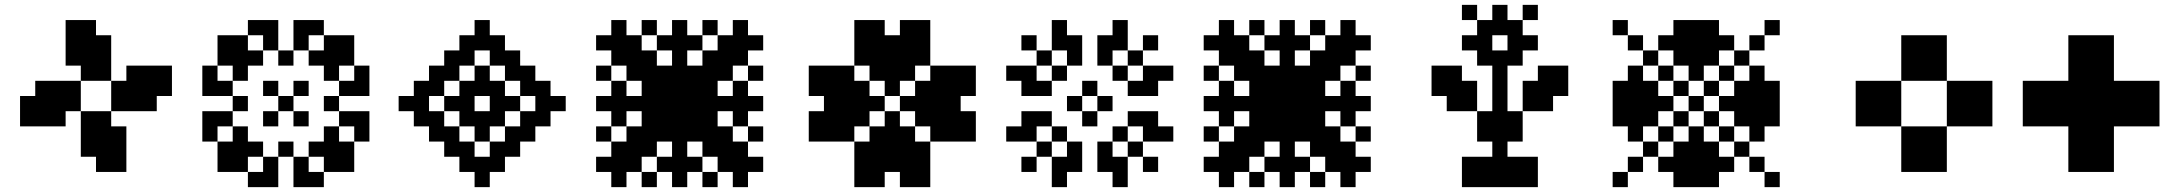

<svg xmlns="http://www.w3.org/2000/svg" viewBox="-20 -770 8968 790"><path d="M312.5 -250H375V-187.5H312.5ZM312.5 -187.5H375V-125H312.5ZM375 -187.5H437.5V-125H375ZM375 -250H437.5V-187.5H375ZM375 -312.5H437.5V-250H375ZM312.5 -312.5H375V-250H312.5ZM437.5 -250H500V-187.5H437.5ZM437.5 -187.5H500V-125H437.5ZM437.5 -125H500V-62.5H437.5ZM375 -125H437.5V-62.5H375ZM437.5 -375H500V-312.5H437.5ZM437.5 -437.5H500V-375H437.5ZM500 -437.5H562.5V-375H500ZM562.5 -437.5H625V-375H562.5ZM562.5 -375H625V-312.5H562.5ZM500 -375H562.5V-312.5H500ZM500 -500H562.5V-437.5H500ZM562.5 -500H625V-437.5H562.5ZM625 -500H687.5V-437.5H625ZM625 -437.5H687.5V-375H625ZM375 -500H437.5V-437.5H375ZM312.5 -500H375V-437.5H312.5ZM312.5 -562.5H375V-500H312.5ZM312.5 -625H375V-562.5H312.5ZM375 -625H437.5V-562.5H375ZM375 -562.5H437.5V-500H375ZM250 -562.5H312.5V-500H250ZM250 -625H312.5V-562.5H250ZM250 -687.5H312.5V-625H250ZM312.5 -687.5H375V-625H312.5ZM250 -437.5H312.5V-375H250ZM250 -375H312.5V-312.5H250ZM187.5 -375H250V-312.5H187.5ZM125 -375H187.5V-312.5H125ZM125 -437.5H187.5V-375H125ZM187.5 -437.5H250V-375H187.5ZM187.5 -312.5H250V-250H187.5ZM125 -312.5H187.5V-250H125ZM62.5 -312.5H125V-250H62.5ZM62.5 -375H125V-312.5H62.5Z M1125 -375H1187.5V-312.5H1125ZM1062.5 -437.5H1125V-375H1062.5ZM1000 -562.5H1062.5V-500H1000ZM937.5 -500H1000V-437.5H937.5ZM1062.5 -312.5H1125V-250H1062.5ZM937.5 -250H1000V-187.5H937.5ZM1000 -187.5H1062.5V-125H1000ZM1187.5 -312.5H1250V-250H1187.5ZM1250 -187.5H1312.5V-125H1250ZM1312.5 -250H1375V-187.5H1312.5ZM1187.5 -437.5H1250V-375H1187.5ZM1250 -562.5H1312.5V-500H1250ZM1312.5 -500H1375V-437.5H1312.5ZM1062.5 -125H1125V-62.5H1062.5ZM1187.5 -125H1250V-62.5H1187.5ZM1375 -437.5H1437.5V-375H1375ZM1375 -312.5H1437.5V-250H1375ZM1437.5 -312.5H1500V-250H1437.5ZM1437.5 -437.5H1500V-375H1437.5ZM1062.5 -687.5H1125V-625H1062.5ZM1062.5 -625H1125V-562.5H1062.5ZM1187.5 -625H1250V-562.5H1187.5ZM1187.5 -687.5H1250V-625H1187.5ZM812.5 -437.5H875V-375H812.5ZM875 -437.5H937.5V-375H875ZM875 -312.5H937.5V-250H875ZM812.5 -312.5H875V-250H812.5ZM1000 -687.5H1062.5V-625H1000ZM937.5 -625H1000V-562.5H937.5ZM812.5 -500H875V-437.5H812.5ZM875 -562.5H937.5V-500H875ZM1250 -687.5H1312.5V-625H1250ZM1312.5 -625H1375V-562.5H1312.5ZM1375 -562.5H1437.5V-500H1375ZM1437.5 -500H1500V-437.5H1437.5ZM1375 -187.5H1437.5V-125H1375ZM1437.5 -250H1500V-187.5H1437.5ZM1312.5 -125H1375V-62.5H1312.5ZM1250 -62.5H1312.5V0H1250ZM937.5 -125H1000V-62.5H937.5ZM1000 -62.5H1062.5V0H1000ZM812.5 -250H875V-187.5H812.5ZM875 -187.5H937.5V-125H875ZM1187.5 -62.5H1250V0H1187.5ZM1062.5 -62.5H1125V0H1062.5ZM937.5 -375H1000V-312.5H937.5ZM1312.5 -375H1375V-312.5H1312.5ZM1125 -562.5H1187.5V-500H1125ZM1125 -187.5H1187.5V-125H1125ZM937.5 -562.5H1000V-500H937.5ZM1312.5 -562.5H1375V-500H1312.5ZM1312.5 -187.5H1375V-125H1312.5ZM937.5 -187.5H1000V-125H937.5ZM875 -125H937.5V-62.5H875ZM1375 -125H1437.5V-62.5H1375ZM1375 -625H1437.5V-562.5H1375ZM875 -625H937.5V-562.5H875Z M1620.2 -375H1682.7V-312.5H1620.2ZM1682.7 -437.5H1745.2V-375H1682.7ZM1682.7 -375H1745.2V-312.5H1682.7ZM1682.7 -312.5H1745.2V-250H1682.7ZM1807.7 -375H1870.2V-312.5H1807.7ZM2182.7 -375H2245.2V-312.5H2182.7ZM2057.7 -375H2120.2V-312.5H2057.7ZM1995.2 -687.5V-625H1932.7V-687.5ZM2057.7 -625V-562.5H1995.2V-625ZM1995.2 -625V-562.5H1932.7V-625ZM1932.7 -625V-562.5H1870.2V-625ZM2120.2 -562.5V-500H2057.7V-562.5ZM2057.7 -562.5V-500H1995.2V-562.5ZM1932.7 -562.5V-500H1870.2V-562.5ZM1870.2 -562.5V-500H1807.7V-562.5ZM1995.2 0H1932.7V-62.5H1995.2ZM2057.7 -62.5H1995.2V-125H2057.7ZM1995.2 -62.5H1932.7V-125H1995.2ZM1932.7 -62.5H1870.2V-125H1932.7ZM2120.2 -125H2057.7V-187.5H2120.2ZM2057.7 -125H1995.2V-187.5H2057.7ZM1932.7 -125H1870.2V-187.5H1932.7ZM1870.2 -125H1807.7V-187.5H1870.2ZM2120.2 -500H2182.7V-437.5H2120.2ZM2120.2 -437.5H2182.7V-375H2120.2ZM2120.2 -312.5H2182.7V-250H2120.2ZM2120.2 -250H2182.7V-187.5H2120.2ZM2182.7 -312.5H2245.2V-250H2182.7ZM2182.7 -437.5H2245.2V-375H2182.7ZM2245.2 -375H2307.7V-312.5H2245.2ZM1745.2 -500H1807.7V-437.5H1745.2ZM1745.2 -437.5H1807.7V-375H1745.2ZM1745.2 -312.5H1807.7V-250H1745.2ZM1745.2 -250H1807.7V-187.5H1745.2ZM1870.2 -437.5H1932.7V-375H1870.2ZM1870.2 -312.5H1932.7V-250H1870.2ZM1995.2 -312.5H2057.7V-250H1995.2ZM1995.2 -437.5H2057.7V-375H1995.2ZM1807.7 -500H1870.2V-437.5H1807.7ZM2057.7 -500H2120.2V-437.5H2057.7ZM2057.7 -250H2120.2V-187.5H2057.7ZM1807.7 -250H1870.2V-187.5H1807.7ZM1932.7 -250H1995.2V-187.5H1932.7ZM1932.7 -312.5H1995.2V-250H1932.7ZM1995.2 -375H2057.7V-312.5H1995.2ZM1932.7 -437.5H1995.2V-375H1932.7ZM1870.2 -375H1932.7V-312.5H1870.2ZM1932.7 -500H1995.2V-437.5H1932.7Z M2682.7 -437.5H2745.2V-375H2682.7ZM2682.7 -375H2745.2V-312.5H2682.7ZM2745.2 -375H2807.7V-312.5H2745.2ZM2745.2 -437.5H2807.7V-375H2745.2ZM2682.7 -500H2745.2V-437.5H2682.7ZM2620.2 -437.5H2682.7V-375H2620.2ZM2620.2 -500H2682.7V-437.5H2620.2ZM2620.2 -562.5H2682.7V-500H2620.2ZM2557.7 -562.5H2620.2V-500H2557.7ZM2557.7 -500H2620.2V-437.5H2557.7ZM2557.7 -625H2620.2V-562.5H2557.7ZM2495.2 -562.5H2557.7V-500H2495.2ZM2807.7 -437.5H2870.2V-375H2807.7ZM2807.7 -375H2870.2V-312.5H2807.7ZM2807.7 -312.5H2870.2V-250H2807.7ZM2745.2 -312.5H2807.7V-250H2745.2ZM2682.7 -312.5H2745.2V-250H2682.7ZM2807.7 -500H2870.2V-437.5H2807.7ZM2870.2 -500H2932.7V-437.5H2870.2ZM2870.2 -437.5H2932.7V-375H2870.2ZM2870.2 -562.5H2932.7V-500H2870.2ZM2932.7 -562.5H2995.2V-500H2932.7ZM2932.7 -500H2995.2V-437.5H2932.7ZM2932.7 -625H2995.2V-562.5H2932.7ZM2995.2 -562.5H3057.7V-500H2995.2ZM2870.2 -312.5H2932.7V-250H2870.2ZM2807.7 -250H2870.2V-187.5H2807.7ZM2870.2 -250H2932.7V-187.5H2870.2ZM2932.7 -250H2995.2V-187.5H2932.7ZM2870.2 -187.5H2932.7V-125H2870.2ZM2932.7 -187.5H2995.2V-125H2932.7ZM2995.2 -187.5H3057.7V-125H2995.2ZM2932.7 -125H2995.2V-62.5H2932.7ZM2620.2 -312.5H2682.7V-250H2620.2ZM2620.2 -250H2682.7V-187.5H2620.2ZM2682.7 -250H2745.2V-187.5H2682.7ZM2557.7 -250H2620.2V-187.5H2557.7ZM2557.7 -187.5H2620.2V-125H2557.7ZM2620.2 -187.5H2682.7V-125H2620.2ZM2495.2 -187.5H2557.7V-125H2495.2ZM2557.7 -125H2620.2V-62.5H2557.7ZM2995.2 -625H3057.7V-562.5H2995.2ZM3057.7 -625H3120.2V-562.5H3057.7ZM2995.2 -687.5H3057.7V-625H2995.2ZM2495.2 -625H2557.7V-562.5H2495.2ZM2495.2 -687.5H2557.7V-625H2495.2ZM2432.7 -625H2495.2V-562.5H2432.7ZM2495.2 -125H2557.7V-62.5H2495.2ZM2495.2 -62.5H2557.7V0H2495.2ZM2432.7 -125H2495.2V-62.5H2432.7ZM2745.2 -687.5H2807.7V-625H2745.2ZM2745.2 -625H2807.7V-562.5H2745.2ZM2745.2 -562.5H2807.7V-500H2745.2ZM2745.2 -500H2807.7V-437.5H2745.2ZM2745.2 -250H2807.7V-187.5H2745.2ZM2745.2 -187.5H2807.7V-125H2745.2ZM2745.2 -125H2807.7V-62.5H2745.2ZM2745.2 -62.5H2807.7V0H2745.2ZM2432.7 -375H2495.2V-312.5H2432.7ZM2495.2 -375H2557.7V-312.5H2495.2ZM2557.7 -375H2620.2V-312.5H2557.7ZM2620.2 -375H2682.7V-312.5H2620.2ZM2870.2 -375H2932.7V-312.5H2870.2ZM2932.7 -375H2995.2V-312.5H2932.7ZM2995.2 -375H3057.7V-312.5H2995.2ZM3057.7 -375H3120.2V-312.5H3057.7ZM2432.7 -500H2495.2V-437.5H2432.7ZM2620.2 -687.5H2682.7V-625H2620.2ZM2870.2 -687.5H2932.7V-625H2870.2ZM3057.7 -500H3120.2V-437.5H3057.7ZM3057.7 -250H3120.2V-187.5H3057.7ZM2870.2 -62.5H2932.7V0H2870.2ZM2620.2 -62.5H2682.7V0H2620.2ZM2432.7 -250H2495.2V-187.5H2432.7ZM2495.2 -312.5H2557.7V-250H2495.2ZM2495.2 -437.5H2557.7V-375H2495.2ZM2682.7 -625H2745.2V-562.5H2682.7ZM2807.7 -625H2870.2V-562.5H2807.7ZM2995.2 -437.5H3057.7V-375H2995.2ZM2995.2 -312.5H3057.7V-250H2995.2ZM2807.7 -125H2870.2V-62.5H2807.7ZM2682.7 -125H2745.2V-62.5H2682.7ZM3057.7 -125H3120.2V-62.5H3057.7ZM2995.2 -125H3057.7V-62.5H2995.2ZM2995.2 -62.5H3057.7V0H2995.2Z M3307.7 -437.5H3370.2V-375H3307.7ZM3307.7 -500H3370.2V-437.5H3307.7ZM3307.7 -312.5H3370.2V-250H3307.7ZM3307.7 -250H3370.2V-187.5H3307.7ZM3370.2 -500H3432.7V-437.5H3370.2ZM3370.2 -437.5H3432.7V-375H3370.2ZM3370.2 -375H3432.7V-312.5H3370.2ZM3370.2 -312.5H3432.7V-250H3370.2ZM3370.2 -250H3432.7V-187.5H3370.2ZM3432.7 -250H3495.2V-187.5H3432.7ZM3432.7 -312.5H3495.2V-250H3432.7ZM3432.7 -375H3495.2V-312.5H3432.7ZM3432.7 -437.5H3495.2V-375H3432.7ZM3432.7 -500H3495.2V-437.5H3432.7ZM3495.2 -437.5H3557.7V-375H3495.2ZM3495.2 -375H3557.7V-312.5H3495.2ZM3495.2 -312.5H3557.7V-250H3495.2ZM3557.7 -375H3620.2V-312.5H3557.7ZM3620.2 -437.5H3682.7V-375H3620.2ZM3557.7 -500H3620.2V-437.5H3557.7ZM3620.2 -500H3682.7V-437.5H3620.2ZM3682.7 -500H3745.2V-437.5H3682.7ZM3495.2 -562.5H3557.7V-500H3495.2ZM3557.7 -562.5H3620.2V-500H3557.7ZM3620.2 -562.5H3682.7V-500H3620.2ZM3682.7 -562.5H3745.2V-500H3682.7ZM3745.2 -562.5H3807.7V-500H3745.2ZM3745.2 -625H3807.7V-562.5H3745.2ZM3745.2 -687.5H3807.7V-625H3745.2ZM3682.7 -687.5H3745.2V-625H3682.7ZM3557.7 -687.5H3620.2V-625H3557.7ZM3495.2 -687.5H3557.7V-625H3495.2ZM3495.2 -625H3557.7V-562.5H3495.2ZM3557.7 -625H3620.2V-562.5H3557.7ZM3620.2 -625H3682.7V-562.5H3620.2ZM3682.7 -625H3745.2V-562.5H3682.7ZM3682.7 -375H3745.2V-312.5H3682.7ZM3745.2 -437.5H3807.7V-375H3745.2ZM3807.7 -500H3870.2V-437.5H3807.7ZM3870.2 -500H3932.7V-437.5H3870.2ZM3932.7 -500H3995.2V-437.5H3932.7ZM3932.7 -437.5H3995.2V-375H3932.7ZM3932.7 -312.5H3995.2V-250H3932.7ZM3932.7 -250H3995.2V-187.5H3932.7ZM3745.2 -312.5H3807.7V-250H3745.2ZM3807.7 -250H3870.2V-187.5H3807.7ZM3870.2 -250H3932.7V-187.5H3870.2ZM3870.2 -312.5H3932.7V-250H3870.2ZM3870.2 -375H3932.7V-312.5H3870.2ZM3870.2 -437.5H3932.7V-375H3870.2ZM3807.7 -437.5H3870.2V-375H3807.7ZM3807.7 -375H3870.2V-312.5H3807.7ZM3807.7 -312.5H3870.2V-250H3807.7ZM3745.2 -375H3807.7V-312.5H3745.2ZM3620.2 -312.5H3682.7V-250H3620.2ZM3557.7 -250H3620.2V-187.5H3557.7ZM3620.2 -250H3682.7V-187.5H3620.2ZM3682.7 -250H3745.2V-187.5H3682.7ZM3557.7 -187.5H3620.2V-125H3557.7ZM3620.2 -187.5H3682.7V-125H3620.2ZM3682.7 -187.5H3745.2V-125H3682.7ZM3745.2 -187.5H3807.7V-125H3745.2ZM3495.2 -187.5H3557.7V-125H3495.2ZM3495.2 -125H3557.7V-62.5H3495.2ZM3495.2 -62.5H3557.7V0H3495.2ZM3557.7 -62.5H3620.2V0H3557.7ZM3682.7 -62.5H3745.2V0H3682.7ZM3745.2 -62.5H3807.7V0H3745.2ZM3745.2 -125H3807.7V-62.5H3745.2ZM3682.7 -125H3745.2V-62.5H3682.7ZM3620.2 -125H3682.7V-62.5H3620.2ZM3557.7 -125H3620.2V-62.5H3557.7Z M4370.2 -187.5H4432.7V-125H4370.2ZM4370.2 -125H4432.7V-62.5H4370.2ZM4182.7 -250H4245.2V-187.5H4182.7ZM4120.2 -250H4182.7V-187.5H4120.2ZM4307.7 -125H4370.2V-62.5H4307.7ZM4307.7 -62.5H4370.2V0H4307.7ZM4307.7 -250H4370.2V-187.5H4307.7ZM4245.2 -187.5H4307.7V-125H4245.2ZM4182.7 -125H4245.2V-62.5H4182.7ZM4245.2 -312.5H4307.7V-250H4245.2ZM4182.7 -312.5H4245.2V-250H4182.7ZM4557.7 -187.5V-125H4495.2V-187.5ZM4557.7 -125V-62.5H4495.2V-125ZM4745.2 -250V-187.5H4682.7V-250ZM4807.7 -250V-187.5H4745.2V-250ZM4620.2 -125V-62.5H4557.7V-125ZM4620.2 -62.5V0H4557.7V-62.5ZM4620.2 -250V-187.5H4557.7V-250ZM4682.7 -187.5V-125H4620.2V-187.5ZM4745.2 -125V-62.5H4682.7V-125ZM4682.7 -312.5V-250H4620.2V-312.5ZM4745.2 -312.5V-250H4682.7V-312.5ZM4370.2 -500V-562.5H4432.7V-500ZM4370.2 -562.5V-625H4432.7V-562.5ZM4182.7 -437.5V-500H4245.2V-437.5ZM4120.2 -437.5V-500H4182.7V-437.5ZM4307.7 -562.5V-625H4370.2V-562.5ZM4307.7 -625V-687.5H4370.2V-625ZM4307.7 -437.5V-500H4370.2V-437.5ZM4245.2 -500V-562.5H4307.7V-500ZM4182.7 -562.5V-625H4245.2V-562.5ZM4245.2 -375V-437.5H4307.7V-375ZM4182.7 -375V-437.5H4245.2V-375ZM4557.7 -500H4495.2V-562.5H4557.7ZM4557.7 -562.5H4495.2V-625H4557.7ZM4745.2 -437.5H4682.7V-500H4745.2ZM4807.7 -437.5H4745.2V-500H4807.7ZM4620.2 -562.5H4557.7V-625H4620.2ZM4620.2 -625H4557.7V-687.5H4620.2ZM4620.2 -437.5H4557.7V-500H4620.2ZM4682.7 -500H4620.2V-562.5H4682.7ZM4745.2 -562.5H4682.7V-625H4745.2ZM4682.7 -375H4620.2V-437.5H4682.7ZM4745.2 -375H4682.7V-437.5H4745.2ZM4432.7 -312.5H4495.2V-250H4432.7ZM4370.2 -375H4432.7V-312.5H4370.2ZM4432.7 -437.5H4495.2V-375H4432.7ZM4495.2 -375H4557.7V-312.5H4495.2Z M5182.7 -437.5H5245.2V-375H5182.7ZM5182.7 -375H5245.2V-312.5H5182.7ZM5245.2 -375H5307.7V-312.5H5245.2ZM5245.2 -437.5H5307.7V-375H5245.2ZM5182.7 -500H5245.2V-437.5H5182.7ZM5120.2 -437.5H5182.7V-375H5120.2ZM5120.2 -500H5182.7V-437.5H5120.2ZM5120.2 -562.5H5182.7V-500H5120.2ZM5057.7 -562.5H5120.2V-500H5057.7ZM5057.7 -500H5120.2V-437.5H5057.7ZM5057.7 -625H5120.2V-562.5H5057.7ZM4995.2 -562.5H5057.7V-500H4995.2ZM5307.7 -437.5H5370.2V-375H5307.7ZM5307.7 -375H5370.2V-312.5H5307.7ZM5307.7 -312.5H5370.2V-250H5307.7ZM5245.2 -312.5H5307.7V-250H5245.2ZM5182.7 -312.5H5245.2V-250H5182.7ZM5307.7 -500H5370.2V-437.5H5307.7ZM5370.2 -500H5432.7V-437.5H5370.2ZM5370.2 -437.5H5432.7V-375H5370.2ZM5370.2 -562.5H5432.7V-500H5370.2ZM5432.7 -562.5H5495.2V-500H5432.7ZM5432.7 -500H5495.2V-437.5H5432.7ZM5432.7 -625H5495.2V-562.5H5432.7ZM5495.2 -562.5H5557.7V-500H5495.2ZM5370.2 -312.5H5432.7V-250H5370.2ZM5307.7 -250H5370.2V-187.5H5307.7ZM5370.2 -250H5432.7V-187.5H5370.2ZM5432.7 -250H5495.2V-187.5H5432.7ZM5370.2 -187.5H5432.7V-125H5370.2ZM5432.7 -187.5H5495.2V-125H5432.7ZM5495.2 -187.5H5557.7V-125H5495.2ZM5432.7 -125H5495.2V-62.5H5432.7ZM5120.2 -312.5H5182.7V-250H5120.2ZM5120.2 -250H5182.7V-187.5H5120.2ZM5182.7 -250H5245.2V-187.5H5182.7ZM5057.7 -250H5120.2V-187.5H5057.7ZM5057.7 -187.5H5120.2V-125H5057.7ZM5120.2 -187.5H5182.7V-125H5120.2ZM4995.2 -187.5H5057.7V-125H4995.2ZM5057.7 -125H5120.2V-62.5H5057.7ZM5495.2 -625H5557.7V-562.5H5495.2ZM5557.7 -625H5620.2V-562.5H5557.7ZM5495.2 -687.5H5557.7V-625H5495.2ZM4995.2 -625H5057.7V-562.5H4995.2ZM4995.2 -687.5H5057.7V-625H4995.2ZM4932.7 -625H4995.2V-562.5H4932.7ZM4995.2 -125H5057.7V-62.5H4995.2ZM4995.2 -62.5H5057.7V0H4995.2ZM4932.7 -125H4995.2V-62.5H4932.7ZM5245.2 -687.5H5307.7V-625H5245.2ZM5245.2 -625H5307.7V-562.5H5245.2ZM5245.2 -562.5H5307.7V-500H5245.2ZM5245.2 -500H5307.7V-437.5H5245.2ZM5245.2 -250H5307.7V-187.5H5245.2ZM5245.2 -187.5H5307.7V-125H5245.2ZM5245.2 -125H5307.7V-62.5H5245.2ZM5245.2 -62.5H5307.7V0H5245.2ZM4932.7 -375H4995.2V-312.5H4932.7ZM4995.2 -375H5057.7V-312.5H4995.2ZM5057.7 -375H5120.2V-312.5H5057.7ZM5120.2 -375H5182.7V-312.5H5120.2ZM5370.2 -375H5432.7V-312.5H5370.2ZM5432.7 -375H5495.2V-312.5H5432.7ZM5495.2 -375H5557.7V-312.5H5495.2ZM5557.7 -375H5620.2V-312.5H5557.7ZM4932.7 -500H4995.2V-437.5H4932.7ZM5120.2 -687.5H5182.7V-625H5120.2ZM5370.2 -687.5H5432.7V-625H5370.2ZM5557.7 -500H5620.2V-437.5H5557.7ZM5557.7 -250H5620.2V-187.5H5557.7ZM5370.2 -62.5H5432.7V0H5370.2ZM5120.2 -62.5H5182.7V0H5120.2ZM4932.7 -250H4995.2V-187.5H4932.7ZM4995.2 -312.5H5057.7V-250H4995.2ZM4995.2 -437.5H5057.7V-375H4995.2ZM5182.7 -625H5245.2V-562.5H5182.7ZM5307.7 -625H5370.2V-562.5H5307.7ZM5495.2 -437.5H5557.7V-375H5495.2ZM5495.2 -312.5H5557.7V-250H5495.2ZM5307.7 -125H5370.2V-62.5H5307.7ZM5182.7 -125H5245.2V-62.5H5182.7ZM5557.7 -125H5620.2V-62.5H5557.7ZM5495.2 -125H5557.7V-62.5H5495.2ZM5495.2 -62.5H5557.7V0H5495.2Z M5995.2 -62.5H6057.7V0H5995.2ZM6057.7 -62.5H6120.2V0H6057.7ZM6120.2 -62.5H6182.7V0H6120.2ZM6182.7 -62.5H6245.2V0H6182.7ZM6245.2 -62.5H6307.7V0H6245.2ZM6120.2 -125H6182.7V-62.5H6120.2ZM6120.2 -187.5H6182.7V-125H6120.2ZM6120.2 -250H6182.7V-187.5H6120.2ZM6120.2 -312.5H6182.7V-250H6120.2ZM6120.2 -375H6182.7V-312.5H6120.2ZM6120.2 -437.5H6182.7V-375H6120.2ZM6120.2 -500H6182.7V-437.5H6120.2ZM6182.7 -562.5H6245.2V-500H6182.7ZM6182.7 -625H6245.2V-562.5H6182.7ZM6057.7 -625H6120.2V-562.5H6057.7ZM6057.7 -562.5H6120.2V-500H6057.7ZM6120.2 -562.5H6182.7V-500H6120.2ZM6057.7 -687.5H6120.2V-625H6057.7ZM6120.2 -687.5H6182.7V-625H6120.2ZM6182.7 -687.5H6245.2V-625H6182.7ZM5995.2 -625H6057.7V-562.5H5995.2ZM6245.2 -625H6307.7V-562.5H6245.2ZM6120.2 -750H6182.7V-687.5H6120.2ZM5995.2 -750H6057.7V-687.5H5995.2ZM6245.2 -750H6307.7V-687.5H6245.2ZM6057.7 -250H6120.2V-187.5H6057.7ZM6182.7 -250H6245.2V-187.5H6182.7ZM6307.7 -437.5H6370.2V-375H6307.7ZM6370.2 -437.5H6432.7V-375H6370.2ZM5995.2 -125H6057.7V-62.5H5995.2ZM6057.7 -125H6120.2V-62.5H6057.7ZM6182.7 -125H6245.2V-62.5H6182.7ZM6245.2 -125H6307.7V-62.5H6245.2ZM6057.7 -312.5H6120.2V-250H6057.7ZM6182.7 -312.5H6245.2V-250H6182.7ZM5995.2 -375H6057.7V-312.5H5995.2ZM5932.7 -375H5995.2V-312.5H5932.7ZM5995.2 -437.5H6057.7V-375H5995.2ZM5932.7 -437.5H5995.2V-375H5932.7ZM5932.7 -500H5995.2V-437.5H5932.7ZM5870.2 -500H5932.7V-437.5H5870.2ZM5870.2 -437.5H5932.7V-375H5870.2ZM6245.2 -375H6307.7V-312.5H6245.2ZM6307.7 -375H6370.2V-312.5H6307.7ZM6245.2 -437.5H6307.7V-375H6245.2ZM6307.7 -500H6370.2V-437.5H6307.7ZM6370.2 -500H6432.7V-437.5H6370.2Z M6615.4 -62.5H6677.9V0H6615.4ZM6677.9 -125H6740.4V-62.5H6677.9ZM6740.4 -187.5H6802.9V-125H6740.4ZM6802.9 -250H6865.4V-187.5H6802.9ZM6865.4 -312.5H6927.9V-250H6865.4ZM6927.9 -375H6990.4V-312.5H6927.9ZM6990.4 -437.5H7052.9V-375H6990.4ZM7052.9 -500H7115.4V-437.5H7052.9ZM7115.4 -562.5H7177.9V-500H7115.4ZM7177.9 -625H7240.4V-562.5H7177.9ZM7240.4 -687.5H7302.9V-625H7240.4ZM6615.4 -687.5H6677.9V-625H6615.4ZM6677.9 -625H6740.4V-562.5H6677.9ZM6740.4 -562.5H6802.9V-500H6740.4ZM6802.9 -500H6865.4V-437.5H6802.9ZM6865.4 -437.5H6927.9V-375H6865.4ZM6990.4 -312.5H7052.9V-250H6990.4ZM7052.9 -250H7115.4V-187.5H7052.9ZM7115.4 -187.5H7177.9V-125H7115.4ZM7177.9 -125H7240.4V-62.5H7177.9ZM7240.4 -62.5H7302.9V0H7240.4ZM7052.9 -375H7115.4V-312.5H7052.9ZM7115.4 -375H7177.9V-312.5H7115.4ZM7115.4 -437.5H7177.9V-375H7115.4ZM7115.4 -312.5H7177.9V-250H7115.4ZM7177.9 -312.5H7240.4V-250H7177.9ZM7177.9 -250H7240.4V-187.5H7177.9ZM7177.9 -375H7240.4V-312.5H7177.9ZM7177.9 -437.5H7240.4V-375H7177.9ZM7177.9 -500H7240.4V-437.5H7177.9ZM7240.4 -437.5H7302.9V-375H7240.4ZM7240.4 -375H7302.9V-312.5H7240.4ZM7240.4 -312.5H7302.9V-250H7240.4ZM6927.9 -500H6990.4V-437.5H6927.9ZM6927.9 -562.5H6990.4V-500H6927.9ZM6990.4 -562.5H7052.9V-500H6990.4ZM6865.4 -562.5H6927.9V-500H6865.4ZM6865.4 -625H6927.9V-562.5H6865.4ZM6802.9 -625H6865.4V-562.5H6802.9ZM6927.9 -625H6990.4V-562.5H6927.9ZM6990.4 -625H7052.9V-562.5H6990.4ZM7052.9 -625H7115.4V-562.5H7052.9ZM6990.4 -687.5H7052.9V-625H6990.4ZM6927.9 -687.5H6990.4V-625H6927.9ZM6865.4 -687.5H6927.9V-625H6865.4ZM6927.9 -250H6990.4V-187.5H6927.9ZM6927.9 -187.5H6990.4V-125H6927.9ZM6990.4 -187.5H7052.9V-125H6990.4ZM6865.4 -187.5H6927.9V-125H6865.4ZM6865.4 -125H6927.9V-62.5H6865.4ZM6927.9 -125H6990.4V-62.5H6927.9ZM6990.4 -125H7052.9V-62.5H6990.4ZM7052.9 -125H7115.4V-62.5H7052.9ZM6802.9 -125H6865.4V-62.5H6802.9ZM6865.4 -62.5H6927.9V0H6865.4ZM6990.4 -62.5H7052.9V0H6990.4ZM6927.9 -62.5H6990.4V0H6927.9ZM6802.9 -375H6865.4V-312.5H6802.9ZM6740.4 -375H6802.9V-312.5H6740.4ZM6740.4 -437.5H6802.9V-375H6740.4ZM6740.4 -312.5H6802.9V-250H6740.4ZM6677.9 -312.5H6740.4V-250H6677.9ZM6677.9 -375H6740.4V-312.5H6677.9ZM6677.9 -437.5H6740.4V-375H6677.9ZM6677.9 -500H6740.4V-437.5H6677.9ZM6677.9 -250H6740.4V-187.5H6677.9ZM6615.4 -312.5H6677.9V-250H6615.4ZM6615.4 -375H6677.9V-312.5H6615.4ZM6615.4 -437.5H6677.9V-375H6615.4Z M7802.9 -625H7865.4V-562.5H7802.9ZM7802.9 -562.5H7865.4V-500H7802.9ZM7865.4 -625H7927.9V-562.5H7865.4ZM7927.9 -625H7990.4V-562.5H7927.9ZM7927.9 -562.5H7990.4V-500H7927.9ZM7865.4 -562.5H7927.9V-500H7865.4ZM7865.4 -500H7927.9V-437.5H7865.4ZM7802.9 -500H7865.4V-437.5H7802.9ZM7927.9 -500H7990.4V-437.5H7927.9ZM7990.4 -437.5H8052.9V-375H7990.4ZM7990.4 -375H8052.9V-312.5H7990.4ZM7990.4 -312.5H8052.9V-250H7990.4ZM8052.9 -312.5H8115.4V-250H8052.9ZM8052.9 -375H8115.4V-312.5H8052.9ZM8115.4 -375H8177.9V-312.5H8115.4ZM8052.9 -437.5H8115.4V-375H8052.9ZM8115.4 -312.5H8177.9V-250H8115.4ZM8115.4 -437.5H8177.9V-375H8115.4ZM7740.4 -437.5H7802.9V-375H7740.4ZM7740.4 -375H7802.9V-312.5H7740.4ZM7740.4 -312.5H7802.9V-250H7740.4ZM7677.9 -312.5H7740.4V-250H7677.9ZM7615.4 -312.5H7677.9V-250H7615.4ZM7615.4 -375H7677.9V-312.5H7615.4ZM7615.4 -437.5H7677.9V-375H7615.4ZM7677.9 -437.5H7740.4V-375H7677.9ZM7677.9 -375H7740.4V-312.5H7677.9ZM7802.9 -250H7865.4V-187.5H7802.9ZM7865.4 -250H7927.9V-187.5H7865.4ZM7927.9 -250H7990.4V-187.5H7927.9ZM7927.9 -187.5H7990.4V-125H7927.9ZM7927.9 -125H7990.4V-62.5H7927.9ZM7865.4 -125H7927.9V-62.5H7865.4ZM7802.9 -125H7865.4V-62.5H7802.9ZM7802.9 -187.5H7865.4V-125H7802.9ZM7865.4 -187.5H7927.9V-125H7865.4Z M8490.4 -625H8552.9V-562.5H8490.4ZM8490.4 -562.5H8552.9V-500H8490.4ZM8552.9 -625H8615.4V-562.5H8552.9ZM8615.4 -625H8677.9V-562.5H8615.4ZM8615.4 -562.5H8677.9V-500H8615.4ZM8552.9 -562.5H8615.4V-500H8552.9ZM8552.9 -500H8615.4V-437.5H8552.9ZM8490.4 -500H8552.9V-437.5H8490.4ZM8615.4 -500H8677.9V-437.5H8615.4ZM8677.9 -437.5H8740.4V-375H8677.9ZM8677.9 -375H8740.4V-312.5H8677.9ZM8677.9 -312.5H8740.4V-250H8677.9ZM8740.4 -312.5H8802.9V-250H8740.4ZM8740.4 -375H8802.9V-312.5H8740.4ZM8802.9 -375H8865.4V-312.5H8802.9ZM8740.4 -437.5H8802.9V-375H8740.4ZM8802.9 -312.5H8865.4V-250H8802.9ZM8802.9 -437.5H8865.4V-375H8802.9ZM8427.9 -437.5H8490.4V-375H8427.9ZM8427.9 -375H8490.4V-312.5H8427.9ZM8427.9 -312.5H8490.4V-250H8427.9ZM8365.4 -312.5H8427.9V-250H8365.4ZM8302.9 -312.5H8365.4V-250H8302.9ZM8302.9 -375H8365.4V-312.5H8302.9ZM8302.9 -437.5H8365.4V-375H8302.9ZM8365.4 -437.5H8427.9V-375H8365.4ZM8365.4 -375H8427.9V-312.5H8365.4ZM8490.4 -250H8552.9V-187.5H8490.4ZM8552.9 -250H8615.4V-187.5H8552.9ZM8615.4 -250H8677.9V-187.5H8615.4ZM8615.4 -187.5H8677.9V-125H8615.4ZM8615.4 -125H8677.9V-62.5H8615.4ZM8552.9 -125H8615.4V-62.5H8552.9ZM8490.4 -125H8552.9V-62.5H8490.4ZM8490.4 -187.5H8552.9V-125H8490.4ZM8552.9 -187.5H8615.4V-125H8552.9ZM8490.4 -437.5H8552.9V-375H8490.4ZM8552.9 -437.5H8615.4V-375H8552.9ZM8615.4 -437.5H8677.9V-375H8615.4ZM8615.4 -375H8677.9V-312.5H8615.4ZM8552.9 -375H8615.4V-312.5H8552.9ZM8490.4 -375H8552.9V-312.5H8490.4ZM8490.4 -312.5H8552.9V-250H8490.4ZM8552.9 -312.5H8615.4V-250H8552.9ZM8615.4 -312.5H8677.9V-250H8615.4Z"/></svg>

Font: Yarndings 12
Style: Regular
Weight: 400
Designer: Sarah Cadigan-Fried
Version: Version 1.000; ttfautohint (v1.8.4.7-5d5b)